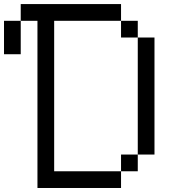

<svg xmlns="http://www.w3.org/2000/svg" viewBox="-20 -937 873 957"><path d="M666.7 -166.7V-83.3H583.3V-166.7ZM83.3 -916.7H583.3V-833.3H250V-83.3H583.3V0H166.7V-833.3H83.3ZM0 -833.3H83.3V-666.7H0ZM666.7 -833.3V-750H583.3V-833.3ZM666.7 -750H750V-166.7H666.7Z"/></svg>

Font: Galmuri11 Regular
Style: Regular
Weight: 400
Designer: Minseo Lee (Quiple)
Version: Version 2.356;hotconv 1.1.0;makeotfexe 2.6.0 DEVELOPMENT